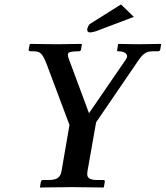

<svg xmlns="http://www.w3.org/2000/svg" viewBox="-20 -844 746 865"><path d="M525 -824 583 -768 430 -710Q413 -703 402.5 -700.5Q392 -698 385 -698Q373 -698 373 -710V-713Q374 -718 377.5 -726Q381 -734 388 -738ZM257 -72 293 -281 191 -553Q180 -582 171 -594.5Q162 -607 152.5 -610Q143 -613 130 -613H119Q108 -613 109 -620L114 -645L116 -646Q116 -646 132.5 -646Q149 -646 172 -645.5Q195 -645 214 -645Q233 -645 238 -645Q240 -645 256.5 -645Q273 -645 294 -645.5Q315 -646 331 -646Q347 -646 347 -646L349 -645L345 -621Q343 -613 337 -613Q300 -613 290.5 -607Q281 -601 291 -576L381 -334L547 -576Q558 -591 548 -602Q538 -613 512 -613Q506 -613 508 -620L512 -645L514 -646Q514 -646 525.5 -646Q537 -646 553 -645.5Q569 -645 583 -645Q597 -645 601 -645Q604 -645 620 -645Q636 -645 655.5 -645.5Q675 -646 689.5 -646Q704 -646 704 -646L706 -645L702 -621Q701 -613 691 -613H671Q649 -613 635.5 -605.5Q622 -598 605 -574L413 -293L374 -72Q370 -49 381 -41Q392 -33 420 -33H445Q454 -33 452 -24L448 -1L445 1Q445 1 428.5 0.5Q412 0 388.5 0Q365 0 341.5 -0.5Q318 -1 304 -1Q291 -1 267.5 -0.5Q244 0 219 0Q194 0 177 0.5Q160 1 160 1V-1L164 -24Q166 -33 172 -33H198Q227 -33 240 -42Q253 -51 257 -72Z"/></svg>

Font: Libertinus Serif SemiBold
Style: Italic
Weight: 600
Italic angle: -11.5°
Designer: Philipp H. Poll, Khaled Hosny
Foundry: Caleb Maclennan
Version: Version 7.051;RELEASE